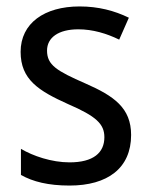

<svg xmlns="http://www.w3.org/2000/svg" viewBox="-20 -632 468 596"><path d="M387 -213C387 -297 334 -334 245 -373C156 -412 126 -430 126 -475C126 -515 161 -541 223 -541C268 -541 311 -528 350 -509L380 -577C335 -599 285 -612 227 -612C118 -612 44 -560 44 -471C44 -385 100 -350 191 -309C279 -271 304 -247 304 -206C304 -158 270 -128 196 -128C140 -128 82 -148 45 -170V-89C82 -68 130 -56 196 -56C314 -56 387 -110 387 -213Z"/></svg>

Font: Noto Sans Malayalam UI SemiCondensed
Style: Regular
Weight: 400
Width: 4
Designer: Jelle Bosma - Monotype Design Team
Foundry: Monotype Imaging Inc.
Version: Version 2.104